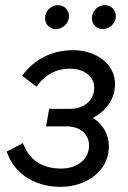

<svg xmlns="http://www.w3.org/2000/svg" viewBox="-20 -720 496 746"><path d="M215 6C318 6 403 -58 403 -150C403 -195 383 -235 341 -262C397 -292 427 -339 427 -394C427 -470 355 -525 264 -525C178 -525 113 -488 66 -426L122 -383C151 -426 195 -453 250 -453C310 -453 346 -422 346 -379C346 -327 303 -297 252 -297H171L159 -229H238C296 -229 326 -195 326 -155C326 -101 281 -65 217 -65C139 -65 92 -103 69 -164L6 -131C40 -32 131 6 215 6ZM197 -607C223 -607 248 -628 248 -658C248 -681 230 -700 205 -700C179 -700 155 -678 155 -649C155 -626 173 -607 197 -607ZM379 -607C405 -607 430 -628 430 -658C430 -681 412 -700 387 -700C361 -700 337 -678 337 -649C337 -626 355 -607 379 -607Z"/></svg>

Font: Fixel Text 20240404
Style: Italic
Weight: 400
Width: 4
Italic angle: -10°
Designer: AlfaBravo + MacPaw
Foundry: Kyrylo Tkachov, Marchela Mozhyna, Serhii Makarenko, Maria Weinstein, Zakhar Kryvoshyya
Version: Version 1.211;Glyphs 3.2 (3225)